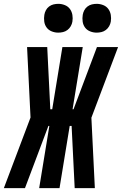

<svg xmlns="http://www.w3.org/2000/svg" viewBox="-63 -980 635 1000"><path d="M-43 0 96 -368 78 -735H183L199 -411H209L262 -735H368L315 -411H320L442 -735H552L413 -367L431 0H326L310 -324H300L247 0H141L194 -324H189L119 -138L67 0ZM440 -810Q423 -810 406.5 -816.5Q390 -823 380 -836.5Q370 -850 367.5 -867.5Q365 -885 368 -903Q370 -915 376 -926.5Q382 -938 392.5 -946Q403 -954 415.5 -957Q428 -960 441 -960Q458 -960 474.5 -953.5Q491 -947 501 -933.5Q511 -920 514 -902.5Q517 -885 514 -867Q512 -855 505.5 -843.5Q499 -832 488.5 -824Q478 -816 465.5 -813Q453 -810 440 -810ZM240 -810Q223 -810 206.5 -816.5Q190 -823 180 -836.5Q170 -850 167.5 -867.5Q165 -885 168 -903Q170 -915 176 -926.5Q182 -938 192.5 -946Q203 -954 215.5 -957Q228 -960 241 -960Q258 -960 274.5 -953.5Q291 -947 301 -933.5Q311 -920 314 -902.5Q317 -885 314 -867Q312 -855 305.5 -843.5Q299 -832 288.5 -824Q278 -816 265.5 -813Q253 -810 240 -810Z"/></svg>

Font: Iosevka Term Curly Hv Obl
Style: Regular
Weight: 900
Italic angle: -9°
Designer: Belleve Invis
Foundry: Belleve Invis
Version: Version 32.3.0